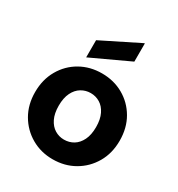

<svg xmlns="http://www.w3.org/2000/svg" viewBox="-181 -875 936 1007"><g transform="rotate(30 287.0 -372.0)"><path d="M286 12Q215 12 157 -21.5Q99 -55 65 -113.5Q31 -172 31 -248Q31 -324 65 -383Q99 -442 157 -475Q215 -508 287 -508Q359 -508 417 -475Q475 -442 509 -383.5Q543 -325 543 -248Q543 -172 509 -113.5Q475 -55 417 -21.5Q359 12 286 12ZM286 -107Q318 -107 343.5 -122.5Q369 -138 384.5 -169.5Q400 -201 400 -248Q400 -295 384.5 -326.5Q369 -358 343.5 -373.5Q318 -389 287 -389Q257 -389 231 -373.5Q205 -358 189.5 -326.5Q174 -295 174 -248Q174 -201 189.5 -169.5Q205 -138 230.5 -122.5Q256 -107 286 -107ZM172 -539V-643L399 -756H402V-646Z"/></g></svg>

Font: DM Sans 36pt ExtraBold
Style: Regular
Weight: 800
Designer: Colophon Foundry, Jonny Pinhorn
Foundry: Colophon Foundry
Version: Version 4.004;gftools[0.9.30]